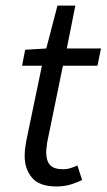

<svg xmlns="http://www.w3.org/2000/svg" viewBox="-20 -661 385 693"><path d="M183.9 12Q121.5 12 95.3 -19.8Q69.1 -51.6 69.1 -97.2Q69.1 -111 70.4 -123.5Q71.7 -135.9 74.3 -149.8L131.3 -423.8H59.6L70.9 -481.4L147.1 -486L187.4 -640.9H251.9L221.1 -486H344.5L331.8 -423.8H207.1L150.2 -146.5Q149.2 -137.5 148 -128.8Q146.8 -120.1 146.8 -110.4Q146.8 -80.7 160.7 -65.4Q174.5 -50.2 206.8 -50.2Q222 -50.2 235.3 -54.4Q248.7 -58.6 259.4 -63.7L276.3 -11.4Q260.3 -3 236.6 4.5Q212.9 12 183.9 12Z"/></svg>

Font: Source Sans Variable
Style: Italic
Weight: 200
Italic angle: -11°
Designer: Paul D. Hunt
Foundry: Adobe Systems Incorporated
Version: Version 3.006;hotconv 1.0.111;makeotfexe 2.5.65597